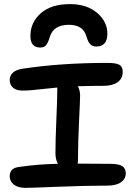

<svg xmlns="http://www.w3.org/2000/svg" viewBox="-20 -949 648 928"><path d="M317.9 -929.2Q399.4 -929.2 449.2 -887Q499 -844.7 499 -785.2Q499 -754.4 485.1 -739.3Q471.2 -724.1 446.8 -724.1Q427.7 -724.1 417 -734.4Q406.2 -744.6 397.9 -772Q382.8 -829.1 313 -829.1Q239.3 -829.1 221.2 -772Q212.4 -742.2 202.9 -730.7Q193.4 -719.2 174.8 -719.2Q127 -719.2 127 -774.9Q127 -840.8 177.2 -885Q227.5 -929.2 317.9 -929.2ZM104 -41Q67.4 -41 47.1 -56.6Q26.9 -72.3 26.9 -97.2Q26.9 -136.7 71.8 -142.1Q165 -155.8 259.8 -157.2Q248 -178.7 248 -209Q248 -268.1 252.4 -370.8Q256.8 -473.6 256.8 -509.8V-525.9Q227.5 -523.4 192.1 -519.3Q156.7 -515.1 133.8 -513.2Q110.8 -511.2 88.9 -511.2Q58.1 -511.2 42.5 -525.4Q26.9 -539.6 26.9 -563Q26.9 -583 41.7 -597.2Q56.6 -611.3 85 -616.2Q272 -645 499 -645Q541 -645 557.1 -635.7Q573.2 -626.5 573.2 -602.1Q573.2 -569.3 548.6 -551.8Q523.9 -534.2 481 -534.2Q427.2 -534.2 356.9 -532.2Q367.2 -509.3 367.2 -488.8Q367.2 -469.2 362.1 -363Q356.9 -256.8 356.9 -176.8Q356.9 -163.1 355 -158.2Q377.9 -158.2 429.2 -157.7Q480.5 -157.2 509.8 -157.2Q554.7 -157.2 571.3 -145.8Q587.9 -134.3 587.9 -111.8Q587.9 -84.5 564.7 -68.1Q541.5 -51.8 497.1 -51.8Q394 -51.8 261.2 -46.4Q128.4 -41 104 -41Z"/></svg>

Font: Shantell Sans Irregular
Style: Regular
Weight: 500
Designer: Stephen Nixon, Anya Danilova, Shantell Martin
Foundry: Arrow Type
Version: Version 1.006;[9816181b4]